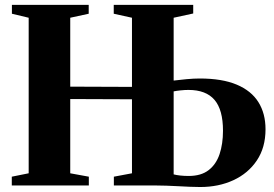

<svg xmlns="http://www.w3.org/2000/svg" viewBox="-20 -763 1127 790"><path d="M804 6.5Q783.5 6.5 760.8 5.5Q738 4.5 714 3.2Q690 2 664.5 1Q639 0 613 0H448.5V-36L523 -50V-354.5L269 -355.5V-50L345.5 -36V0H28.5V-36L98 -50V-690L29 -706.5V-743H345V-706.5L269 -690V-406.5L523 -405.5V-690L448 -706.5V-743H775V-707.5L694.5 -690V-431.5Q717 -434.5 747 -437.2Q777 -440 802 -440Q894 -440 954 -414.8Q1014 -389.5 1043.2 -342.8Q1072.5 -296 1072.5 -231Q1072.5 -156 1036.8 -102.8Q1001 -49.5 940.2 -21.5Q879.5 6.5 804 6.5ZM756.5 -39Q807.5 -39 838.5 -63Q869.5 -87 883.5 -129Q897.5 -171 897.5 -225Q897.5 -311.5 862.5 -352.2Q827.5 -393 755.5 -393Q740.5 -393 723.5 -391.2Q706.5 -389.5 694.5 -387V-45.5Q706 -42.5 721.5 -40.8Q737 -39 756.5 -39Z"/></svg>

Font: Merriweather 96pt ExtraBold
Style: Regular
Weight: 800
Version: Version 2.100